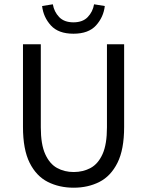

<svg xmlns="http://www.w3.org/2000/svg" viewBox="-20 -862 685 894"><path d="M323 12Q256 12 202.5 -15Q149 -42 118 -104Q87 -166 87 -271V-656H170V-269Q170 -190 190.5 -144.5Q211 -99 245.5 -80Q280 -61 323 -61Q367 -61 402 -80Q437 -99 457.5 -144.5Q478 -190 478 -269V-656H558V-271Q558 -166 527 -104Q496 -42 443 -15Q390 12 323 12ZM322 -705Q252 -705 217 -743.5Q182 -782 176 -834L226 -842Q232 -807 255.5 -782.5Q279 -758 322 -758Q365 -758 388.5 -782.5Q412 -807 418 -842L468 -834Q462 -782 427 -743.5Q392 -705 322 -705Z"/></svg>

Font: .
Style: 
Weight: 400
Designer: Paul D. Hunt, Dalton Maag
Foundry: Dalton Maag Ltd
Version: Version 1.200